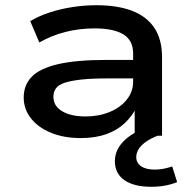

<svg xmlns="http://www.w3.org/2000/svg" viewBox="-20 -521 737 737"><path d="M290 9Q226 9 176.5 -11Q127 -31 99 -66.5Q71 -102 71 -147Q71 -194 101.5 -226Q132 -258 202 -274.5Q272 -291 389 -291H509V-220H393Q331 -220 291 -215.5Q251 -211 227.5 -203Q204 -195 194.5 -181.5Q185 -168 185 -150Q185 -114 218.5 -94Q252 -74 309 -74Q359 -74 400.5 -91Q442 -108 466.5 -138.5Q491 -169 491 -207V-316Q491 -366 453.5 -389Q416 -412 343 -412Q285 -412 231.5 -398.5Q178 -385 131 -358L96 -440Q130 -460 171.5 -473.5Q213 -487 259 -494Q305 -501 349 -501Q431 -501 487 -479.5Q543 -458 572.5 -414Q602 -370 602 -301V0H497V-110L505 -111Q488 -76 459 -48.5Q430 -21 388 -6Q346 9 290 9ZM561 196Q494 196 457.5 170.5Q421 145 421 98Q421 56 453 22.5Q485 -11 549 -35L585 0Q559 10 540.5 23Q522 36 512.5 51Q503 66 503 82Q503 104 521.5 117Q540 130 574 130Q590 130 606.5 127Q623 124 641 118L660 178Q638 187 613.5 191.5Q589 196 561 196Z"/></svg>

Font: Nunito Sans 10pt Expanded SemiBold
Style: Regular
Weight: 600
Width: 7
Designer: Vernon Adams
Foundry: Vernon Adams
Version: Version 3.101;gftools[0.9.27]